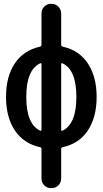

<svg xmlns="http://www.w3.org/2000/svg" viewBox="-20 -770 540 1010"><path d="M190.4 -436.5Q118.2 -401.4 118.2 -259.8Q118.2 -118.2 190.4 -83Q198.2 -79.1 198.2 -87.9V-431.6Q198.2 -440.4 190.4 -436.5ZM301.8 -431.6V-87.9Q301.8 -79.1 309.6 -83Q381.8 -118.2 381.8 -260.3Q381.8 -402.3 309.6 -436.5Q301.8 -440.4 301.8 -431.6ZM189.5 3.9Q104.5 -14.6 58.1 -84Q11.7 -153.3 11.7 -260.3Q11.7 -367.2 57.6 -436Q103.5 -504.9 189.5 -524.4Q198.2 -526.4 198.2 -534.2V-698.2Q198.2 -720.7 212.9 -735.4Q227.5 -750 250 -750Q272.5 -750 287.1 -734.9Q301.8 -719.7 301.8 -698.2V-534.2Q301.8 -526.4 310.5 -524.4Q395.5 -505.9 441.9 -436.5Q488.3 -367.2 488.3 -260.3Q488.3 -153.3 442.4 -84Q396.5 -14.6 310.5 3.9Q301.8 5.9 301.8 13.7V168Q301.8 190.4 287.1 205.1Q272.5 219.7 250 219.7Q227.5 219.7 212.9 205.1Q198.2 190.4 198.2 168V13.7Q198.2 5.9 189.5 3.9Z"/></svg>

Font: Rounded Mgen+ 1mn medium
Style: Regular
Weight: 500
Designer: [Source Han Sans]
Ryoko NISHIZUKA  (kana & ideographs); Paul D. Hunt (Latin, Greek & Cyrillic); Wenlong ZHANG  (bopomofo
Version: Version 1.059.20150602